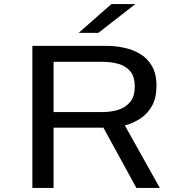

<svg xmlns="http://www.w3.org/2000/svg" viewBox="-20 -926 915 946"><path d="M139.5 0V-700H505Q546.5 -700 589.5 -691.2Q632.5 -682.5 669.2 -661Q706 -639.5 728.5 -601Q751 -562.5 751 -503.5Q751 -444 729 -404.5Q707 -365 671.2 -341.8Q635.5 -318.5 595 -308L767.5 0H652L489.5 -297H244V0ZM244 -374H486.5Q530 -374 565.8 -386Q601.5 -398 622.8 -425.5Q644 -453 644 -500Q644 -547.5 622.5 -574Q601 -600.5 564.5 -611Q528 -621.5 483 -621.5H244ZM464.5 -764H367.5L529 -906H647Z"/></svg>

Font: Trispace SemiExpanded
Style: Regular
Weight: 400
Width: 6
Designer: Tyler Finck
Foundry: Etcetera Type Company
Version: Version 1.210; ttfautohint (v1.8.3)